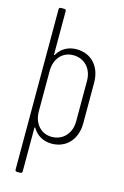

<svg xmlns="http://www.w3.org/2000/svg" viewBox="-134 -759 655 1018"><g transform="rotate(15 193.0 -250.0)"><path d="M206 -510C161 -510 123 -489 102 -452C100 -448 97 -449 97 -453V-690C97 -696 93 -700 87 -700H68C62 -700 58 -696 58 -690V190C58 196 62 200 68 200H87C93 200 97 196 97 190V-49C97 -53 100 -54 102 -50C124 -13 161 8 206 8C288 8 341 -53 341 -139V-363C341 -450 288 -510 206 -510ZM302 -362V-140C302 -74 259 -27 197 -27C138 -27 97 -74 97 -140V-362C97 -429 138 -475 197 -475C259 -475 302 -429 302 -362Z"/></g></svg>

Font: Barlow Condensed ExtraLight
Style: Regular
Weight: 275
Width: 3
Designer: Jeremy Tribby
Foundry: Tribby Type
Version: Version 1.422;hotconv 1.0.109;makeotfexe 2.5.65596